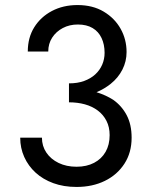

<svg xmlns="http://www.w3.org/2000/svg" viewBox="-20 -730 586 760"><path d="M253 -400Q287 -400 313 -409.5Q339 -419 357 -435.5Q375 -452 384.5 -474Q394 -496 394 -521Q394 -554 382 -579.5Q370 -605 346.5 -619Q323 -633 288 -633Q255 -633 228.5 -619Q202 -605 186.5 -581Q171 -557 171 -526H90Q90 -581 115.5 -622Q141 -663 185.5 -686.5Q230 -710 287 -710Q347 -710 390.5 -684Q434 -658 457.5 -616Q481 -574 481 -524Q481 -487 464.5 -454.5Q448 -422 418 -398Q393 -378 362 -365Q398 -354 428 -335Q462 -311 481.5 -274Q501 -237 501 -185Q501 -126 472.5 -82Q444 -38 395 -14Q346 10 283 10Q232 10 191 -5Q150 -20 121 -46.5Q92 -73 76 -108.5Q60 -144 60 -185H146Q146 -152 163.5 -126Q181 -100 212 -85Q243 -70 283 -70Q323 -70 352.5 -85.5Q382 -101 398 -129Q414 -157 414 -195Q414 -227 401.5 -251.5Q389 -276 367 -292.5Q345 -309 316 -317Q287 -325 253 -325Z"/></svg>

Font: Venryn Sans
Style: Regular
Weight: 400
Designer: Owen Earl, indestructible type* (font) & Cristiano Sobral (main changes)
Version: Version 3.600; ttfautohint (v1.8.3)